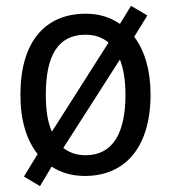

<svg xmlns="http://www.w3.org/2000/svg" viewBox="-20 -593 586 658"><path d="M496 -269C496 -352 476 -419 440 -467L485 -540L429 -573L391 -511C358 -534 319 -546 274 -546C133 -546 50 -448 50 -269C50 -182 70 -114 109 -65L62 12L117 45L157 -22C189 -1 227 10 271 10C411 10 496 -91 496 -269ZM137 -269C137 -401 178 -474 273 -474C305 -474 331 -465 352 -447L158 -142C143 -174 137 -217 137 -269ZM410 -269C410 -137 367 -61 273 -61C243 -61 217 -70 197 -86L391 -389C403 -358 410 -318 410 -269Z"/></svg>

Font: Noto Sans Devanagari SemiCondensed
Style: Regular
Weight: 400
Width: 4
Designer: Jelle Bosma - Monotype Design Team
Foundry: Monotype Imaging Inc.
Version: Version 2.004